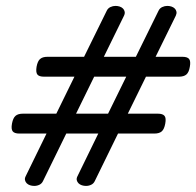

<svg xmlns="http://www.w3.org/2000/svg" viewBox="-20 -610 655 641"><path d="M260.7 -420.4 336.4 -574.2Q340.3 -582.5 348.6 -586.4Q356.9 -590.3 365.7 -590.3Q373 -590.3 379.6 -588.1Q386.2 -585.9 390.6 -581.5Q395 -577.1 396.2 -571Q397.5 -564.9 394 -557.6L326.7 -420.4H433.6L509.3 -574.2Q513.2 -582.5 521.5 -586.4Q529.8 -590.3 538.6 -590.3Q545.9 -590.3 552.5 -588.1Q559.1 -585.9 563.5 -581.5Q567.9 -577.1 569.1 -571Q570.3 -564.9 566.9 -557.6L499.5 -420.4H588.9Q605.5 -420.4 611.3 -413.1Q617.2 -405.8 613.8 -387.2Q610.8 -368.7 602.3 -361.3Q593.8 -354 577.1 -354H467.3L406.7 -230.5H506.8Q523.4 -230.5 529.3 -223.1Q535.2 -215.8 531.7 -197.3Q528.3 -178.7 520 -171.4Q511.7 -164.1 495.1 -164.1H374L296.4 -5.4Q292.5 2.9 284.4 6.8Q276.4 10.7 267.1 10.7Q259.8 10.7 253.2 8.5Q246.6 6.3 242.2 2Q237.8 -2.4 236.3 -8.5Q234.9 -14.6 238.8 -22L308.1 -164.1H201.2L123.5 -5.4Q119.6 2.9 111.6 6.8Q103.5 10.7 94.2 10.7Q86.9 10.7 80.3 8.5Q73.7 6.3 69.3 2Q64.9 -2.4 63.5 -8.5Q62 -14.6 65.9 -22L135.3 -164.1H44.9Q28.3 -164.1 22.5 -171.4Q16.6 -178.7 20 -197.3Q23.4 -215.8 31.7 -223.1Q40 -230.5 56.6 -230.5H168L228.5 -354H127Q110.4 -354 104.7 -361.3Q99.1 -368.7 102.1 -387.2Q105.5 -405.8 113.8 -413.1Q122.1 -420.4 138.7 -420.4ZM233.9 -230.5H340.8L401.4 -354H294.4Z"/></svg>

Font: Courier Prime
Style: Italic
Weight: 400
Monospace: yes
Designer: Alan Dague-Greene
Foundry: Quote-Unquote Apps
Version: Version 1.202